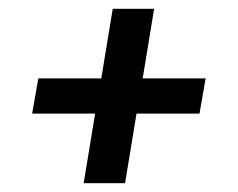

<svg xmlns="http://www.w3.org/2000/svg" viewBox="-20 -558 540 436"><path d="M170 -142 196 -300H53L67 -380H210L236 -538H330L304 -380H447L433 -300H290L264 -142Z"/></svg>

Font: Iosevka Term Curly SmBd Obl
Style: Regular
Weight: 600
Italic angle: -9°
Designer: Belleve Invis
Foundry: Belleve Invis
Version: Version 32.3.0